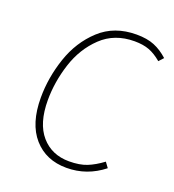

<svg xmlns="http://www.w3.org/2000/svg" viewBox="-129 -793 819 904"><g transform="rotate(20 280.5 -341.5)"><path d="M561 -633 540 -610Q508 -637 477.5 -648.5Q447 -660 404 -660Q304 -660 238.5 -597.5Q173 -535 143.5 -443Q114 -351 114 -260Q114 -144 166.5 -83.5Q219 -23 306 -23Q359 -23 395 -37.5Q431 -52 470 -81L489 -55Q407 10 305 10Q202 10 140.5 -60Q79 -130 79 -260Q79 -360 112.5 -459.5Q146 -559 218.5 -626Q291 -693 402 -693Q455 -693 491.5 -678Q528 -663 561 -633Z"/></g></svg>

Font: FiraGO UltraLight
Style: Italic
Weight: 200
Italic angle: -8°
Designer: bBox Type GmbH
Foundry: bBox Type GmbH
Version: Version 1.001